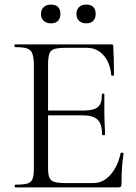

<svg xmlns="http://www.w3.org/2000/svg" viewBox="-20 -819 595 839"><path d="M512 -152Q515 -152 518 -150.5Q521 -149 520 -147Q511 -95 511 -15Q511 -7 508 -3.5Q505 0 496 0H48Q44 0 44 -6Q44 -12 47 -12Q83 -12 99.5 -17Q116 -22 122 -36.5Q128 -51 128 -81V-544Q126 -574 120 -588Q114 -602 97.5 -607.5Q81 -613 46 -613Q43 -613 43 -619Q43 -625 45 -625H468Q472 -625 473.5 -623Q475 -621 475 -616Q478 -561 478 -492Q478 -488 472 -488Q466 -488 466 -492Q461 -545 432.5 -577.5Q404 -610 359 -610H269Q234 -610 218 -605Q202 -600 196.5 -586.5Q191 -573 190 -543V-336H346Q390 -336 408 -351.5Q426 -367 425 -406Q425 -410 431 -410Q437 -410 436 -406V-373V-325L437 -281Q439 -251 439 -232Q439 -228 432.5 -228Q426 -228 426 -232Q426 -277 406.5 -296Q387 -315 341 -315H190V-85Q190 -56 196 -42.5Q202 -29 218 -24Q234 -19 268 -19H388Q430 -19 462 -54.5Q494 -90 507 -149Q507 -152 512 -152ZM159 -758Q159 -777 171 -788Q183 -799 203 -799Q223 -799 233.5 -788.5Q244 -778 244 -758Q244 -739 233.5 -728Q223 -717 203 -717Q183 -717 171 -728Q159 -739 159 -758ZM314 -758Q314 -777 325.5 -788Q337 -799 357 -799Q377 -799 387.5 -788.5Q398 -778 398 -758Q398 -739 387.5 -728Q377 -717 357 -717Q337 -717 325.5 -728Q314 -739 314 -758Z"/></svg>

Font: Cormorant Upright
Style: Regular
Weight: 400
Designer: Christian Thalmann (Catharsis Fonts)
Foundry: Catharsis Fonts
Version: Version 3.302